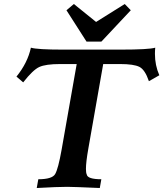

<svg xmlns="http://www.w3.org/2000/svg" viewBox="-20 -942 818 962"><path d="M480 0Q346.7 -5.9 316.9 -5.9Q268.1 -5.9 164.1 0L171.9 -43.9Q241.2 -43.9 256.3 -69.8Q271.5 -95.7 288.6 -191.4L364.3 -621.1H281.7Q209 -621.1 177 -606.4Q145 -591.8 96.2 -529.3L62.5 -558.1Q118.7 -627.9 134.8 -703.1Q166.5 -693.4 295.4 -693.4H582.5Q726.1 -693.4 757.8 -703.1Q756.3 -687.5 756.3 -672.4Q756.3 -614.7 778.3 -564.9L726.1 -535.2Q706.5 -592.8 678.5 -606.9Q650.4 -621.1 581.5 -621.1H497.1L422.4 -196.3Q410.6 -129.4 410.6 -95.7Q410.6 -76.2 414.6 -67.9Q418.5 -43.9 487.8 -43.9ZM487.8 -733.4H413.6L313 -890.6L350.1 -921.9L461.4 -832L605 -921.9L635.3 -890.6Z"/></svg>

Font: Kelvinch
Style: Bold Italic
Weight: 700
Italic angle: -10°
Designer: Paul James Miller
Foundry: High-Logic / Made with FontCreator
Version: Version 3.30 September 23, 2016